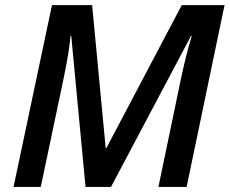

<svg xmlns="http://www.w3.org/2000/svg" viewBox="-20 -734 902 754"><path d="M315.9 0 259.8 -592.8H256.8Q252.4 -535.2 230 -426.8L140.1 0H33.2L184.1 -713.9H341.8L395 -152.8H397.9L693.8 -713.9H861.8L712.9 0H602.1L690.9 -425.8Q710 -516.6 732.9 -592.8H730L416 0Z"/></svg>

Font: f51836669439504   
Style: Italic
Weight: 600
Italic angle: -12°
Foundry: Ascender Corporation
Version: Version 1.10